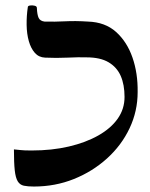

<svg xmlns="http://www.w3.org/2000/svg" viewBox="-20 -671 550 703"><path d="M104 12Q82 12 67.5 9Q53 6 45 -7Q37 -20 34 -47.5Q31 -75 31 -124Q45 -123 56 -121.5Q67 -120 96 -120Q170 -120 232 -134.5Q294 -149 340 -175Q386 -201 411 -236.5Q436 -272 436 -316Q436 -361 422 -393Q408 -425 377.5 -443Q347 -461 297 -461Q269 -462 227.5 -460Q186 -458 145 -460Q122 -461 107.5 -477.5Q93 -494 85.5 -520.5Q78 -547 77.5 -580Q77 -613 82 -646Q83 -650 91 -651Q99 -652 107 -650Q115 -648 115 -642Q116 -617 121.5 -605.5Q127 -594 143 -592Q181 -591 218.5 -593Q256 -595 302 -592Q365 -590 405 -554Q445 -518 465 -460.5Q485 -403 484 -334Q484 -264 454.5 -201.5Q425 -139 372 -91Q319 -43 250.5 -15.5Q182 12 104 12Z"/></svg>

Font: Noto Rashi Hebrew Medium
Style: Regular
Weight: 500
Version: Version 1.006